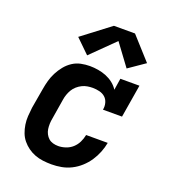

<svg xmlns="http://www.w3.org/2000/svg" viewBox="-142 -881 883 993"><g transform="rotate(20 300.0 -384.0)"><path d="M255 8Q231 8 207.5 5Q184 2 163 -6Q142 -14 124 -27Q106 -40 92 -57Q78 -74 70 -95Q62 -116 58.5 -139Q55 -162 56.5 -185.5Q58 -209 61 -233L80 -343Q84 -367 90.5 -390.5Q97 -414 108.5 -436.5Q120 -459 136.5 -479.5Q153 -500 174.5 -514Q196 -528 220.5 -533Q245 -538 269 -538Q292 -538 315.5 -534Q339 -530 360 -521.5Q381 -513 399 -499Q417 -485 429 -466L439 -530H544L514 -349H409Q413 -368 408 -386.5Q403 -405 390 -416.5Q377 -428 358.5 -432.5Q340 -437 321 -437Q307 -437 292 -434.5Q277 -432 263 -425Q249 -418 237 -407.5Q225 -397 217 -383.5Q209 -370 204 -355.5Q199 -341 197 -327L179 -217Q176 -202 175.5 -187Q175 -172 177 -158Q179 -144 185.5 -131.5Q192 -119 202 -110Q212 -101 226 -97Q240 -93 255 -93Q275 -93 296 -100Q317 -107 333 -121.5Q349 -136 358.5 -155.5Q368 -175 372 -196H491Q486 -169 475.5 -142.5Q465 -116 449 -92Q433 -68 411 -48Q389 -28 363 -15Q337 -2 309.5 3Q282 8 255 8ZM236 -585 160 -659 314 -776H430L541 -653L451 -591L363 -710Z"/></g></svg>

Font: Iosevka Slab Extended Oblique
Style: Bold
Weight: 700
Width: 7
Italic angle: -9°
Monospace: yes
Designer: Belleve Invis
Foundry: Belleve Invis
Version: Version 11.1.1; ttfautohint (v1.8.3)